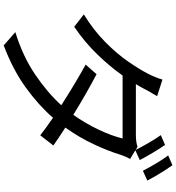

<svg xmlns="http://www.w3.org/2000/svg" viewBox="23 -909 954 1040"><g transform="rotate(90 500.0 -389.0)"><path d="M712 -783 765 -806Q784 -779 807.5 -739.5Q831 -700 847 -669L794 -645L841 -617Q827 -592 818 -564Q798 -498 761 -419Q724 -340 671 -266Q700 -248 724.5 -231Q749 -214 768 -201L713 -130Q676 -159 618 -199Q550 -121 454 -51.5Q358 18 226 68L154 5Q284 -35 383 -102Q482 -169 550 -244Q491 -282 431.5 -317.5Q372 -353 330 -376L382 -435Q426 -412 485 -378.5Q544 -345 602 -309Q648 -374 682 -445.5Q716 -517 730 -576H389Q342 -509 275.5 -440Q209 -371 125 -314L58 -366Q144 -419 208 -482.5Q272 -546 314 -607Q356 -668 379 -713Q386 -726 396 -749.5Q406 -773 411 -792L501 -763Q489 -744 476.5 -721.5Q464 -699 457 -685Q452 -676 447 -667Q442 -658 436 -648H709Q751 -648 775 -657L792 -647Q777 -677 754.5 -716Q732 -755 712 -783ZM822 -823 875 -846Q888 -828 904 -803Q920 -778 934.5 -753Q949 -728 958 -710L905 -686Q888 -719 865.5 -757Q843 -795 822 -823Z"/></g></svg>

Font: Noto IKEA Simplified Chinese
Style: Regular
Weight: 400
Designer: Monotype Design Team
Foundry: Monotype Imaging Inc.
Version: Version 1.100